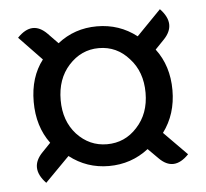

<svg xmlns="http://www.w3.org/2000/svg" viewBox="-43 -667 640 597"><g transform="rotate(-5 277.5 -368.5)"><path d="M78 -115Q30 -165 75 -211L101 -238Q61 -292 61 -369Q61 -446 101 -498L30 -572Q78 -622 123 -576L154 -544Q207 -586 277 -586Q347 -586 401 -544L477 -622Q525 -572 480 -526L453 -498Q494 -444 494 -368Q494 -293 453 -238L525 -165Q477 -115 432 -161L401 -192Q347 -150 277 -150Q208 -150 154 -192ZM183 -260Q222 -218 277 -218Q333 -218 371 -260Q410 -302 410 -367Q410 -433 371 -475Q333 -518 277 -518Q222 -518 183 -475Q145 -433 145 -367Q145 -302 183 -260Z"/></g></svg>

Font: Swei Toothpaste CJK TC
Style: Regular
Weight: 400
Version: Version 1.0